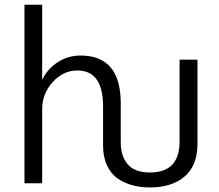

<svg xmlns="http://www.w3.org/2000/svg" viewBox="-20 -779 932 816"><path d="M84 0V-758.8H159.2V-441.4H160.2Q182.6 -487.3 226.1 -515.1Q269.5 -543 322.3 -543Q493.2 -543 493.2 -339.8V-173.8Q493.2 -115.2 522.9 -80.6Q552.7 -45.9 617.2 -45.9Q743.2 -45.9 743.2 -177.7V-525.4H819.3V-168Q819.3 -76.2 765.1 -29.3Q710.9 17.6 617.2 17.6Q578.1 17.6 544.4 8.8Q510.7 0 481.4 -19.5Q452.1 -39.1 435.1 -75.2Q418 -111.3 418 -161.1V-327.1Q418 -479.5 308.6 -479.5Q248 -479.5 203.1 -429.2Q158.2 -378.9 159.2 -311.5V0Z"/></svg>

Font: Gothic A1
Style: Regular
Weight: 400
Designer: HanYang I&C Co.,Ltd.
Foundry: HanYang I&C Co.,Ltd.
Version: Version 2.50